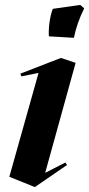

<svg xmlns="http://www.w3.org/2000/svg" viewBox="-20 -744 363 782"><path d="M122 18 132 11 253 -72 246 -82 164 -40 288 -488 228 -508 63 -444 67 -433 137 -447 18 -24ZM179 -596 281 -590C289 -630 303 -670 323 -710L307 -724L195 -708C183 -676 177 -632 179 -596Z"/></svg>

Font: Mazius Display Extra Italic
Style: Bold
Weight: 700
Italic angle: -17°
Designer: Alberto Casagrande & Collletttivo
Foundry: Collletttivo
Version: Version 2.000;Glyphs 3.2 (3217)